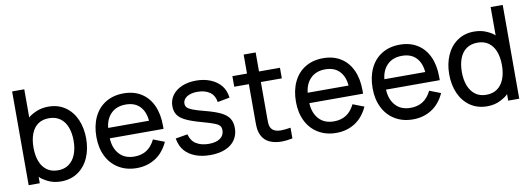

<svg xmlns="http://www.w3.org/2000/svg" viewBox="-55 -990 3725 1345"><g transform="rotate(-10 1807.5 -317.5)"><path d="M291 22.9Q236.8 22.9 194.3 0.2Q151.9 -22.5 141.6 -37.1V9.3H62.5V-657.7H148.9V-456.5Q159.7 -470.2 200.9 -489.5Q242.2 -508.8 293.5 -508.8Q362.3 -508.8 412.8 -473.9Q463.4 -439 489.7 -378.7Q516.1 -318.4 516.1 -243.7Q516.1 -168 489.7 -107.7Q463.4 -47.4 412.4 -12.2Q361.3 22.9 291 22.9ZM284.7 -57.6Q329.6 -57.6 361.6 -80.8Q393.6 -104 410.2 -146.2Q426.8 -188.5 426.8 -243.7Q426.8 -298.3 410.6 -340.3Q394.5 -382.3 362.1 -405.3Q329.6 -428.2 283.2 -428.2Q236.8 -428.2 205.3 -406Q173.8 -383.8 157.7 -341.8Q141.6 -299.8 141.6 -243.7Q141.6 -187.5 157.7 -145.5Q173.8 -103.5 205.6 -80.6Q237.3 -57.6 284.7 -57.6Z M830.6 22.9Q757.8 22.9 702.6 -10.3Q647.5 -43.5 617.9 -103Q588.4 -162.6 588.4 -240.7Q588.4 -321.3 617.4 -382.1Q646.5 -442.9 700.7 -475.8Q754.9 -508.8 828.1 -508.8Q900.9 -508.8 953.4 -475.8Q1005.9 -442.9 1033.7 -382.1Q1061.5 -321.3 1061.5 -238.8V-215.3H679.2Q682.6 -144.5 721.2 -102.1Q759.8 -59.6 828.1 -59.6Q877 -59.6 913.6 -82Q950.2 -104.5 975.6 -155.3L1055.2 -124.5Q1021 -50.3 962.9 -13.7Q904.8 22.9 830.6 22.9ZM971.2 -289.1Q965.8 -354.5 929.7 -391.8Q893.6 -429.2 829.6 -429.2Q764.6 -429.2 725.8 -391.1Q687 -353 680.7 -289.1Z M1353 22.5Q1294.4 22.5 1248.3 5.1Q1202.1 -12.2 1172.9 -45.4Q1143.6 -78.6 1133.8 -133.8L1219.7 -148.4Q1231.4 -101.1 1267.3 -78.9Q1303.2 -56.6 1356.9 -56.6Q1408.7 -56.6 1437.5 -77.4Q1466.3 -98.1 1466.3 -133.8Q1466.3 -153.8 1457.3 -165.5Q1448.2 -177.2 1420.7 -188.2Q1393.1 -199.2 1329.1 -216.8Q1261.7 -235.4 1222.9 -254.2Q1184.1 -272.9 1167 -298.3Q1149.9 -323.7 1149.9 -360.8Q1149.9 -404.8 1174.8 -438.5Q1199.7 -472.2 1243.9 -490.5Q1288.1 -508.8 1344.2 -508.8Q1400.4 -508.8 1446.3 -490Q1492.2 -471.2 1520.3 -437Q1548.3 -402.8 1554.7 -350.6L1468.3 -334.5Q1460 -383.8 1426.3 -406.7Q1392.6 -429.7 1338.9 -429.7Q1308.1 -429.7 1284.7 -421.1Q1261.2 -412.6 1248.8 -397.7Q1236.3 -382.8 1236.3 -363.8Q1236.3 -347.2 1246.6 -335.9Q1256.8 -324.7 1285.4 -313.5Q1314 -302.2 1371.6 -287.6Q1440.9 -269.5 1480.2 -250Q1519.5 -230.5 1537.1 -202.9Q1554.7 -175.3 1554.7 -134.3Q1554.7 -86.9 1530.3 -51Q1505.9 -15.1 1460.2 3.7Q1414.6 22.5 1353 22.5Z M1862.3 16.1Q1813 16.1 1776.1 -0.7Q1739.3 -17.6 1721.2 -54.2Q1710.9 -74.7 1707.8 -95.9Q1704.6 -117.2 1704.6 -147.9V-419.9H1600.6V-495.1H1704.6V-630.4H1790V-495.1H1939V-419.9H1790V-151.9Q1790 -130.4 1791.7 -117.7Q1793.5 -105 1798.8 -95.2Q1808.6 -77.6 1826.2 -69.8Q1843.8 -62 1872.1 -62Q1897 -62 1939 -68.8V7.3Q1894.5 16.1 1862.3 16.1Z M2250 22.9Q2177.2 22.9 2122.1 -10.3Q2066.9 -43.5 2037.4 -103Q2007.8 -162.6 2007.8 -240.7Q2007.8 -321.3 2036.9 -382.1Q2065.9 -442.9 2120.1 -475.8Q2174.3 -508.8 2247.6 -508.8Q2320.3 -508.8 2372.8 -475.8Q2425.3 -442.9 2453.1 -382.1Q2481 -321.3 2481 -238.8V-215.3H2098.6Q2102.1 -144.5 2140.6 -102.1Q2179.2 -59.6 2247.6 -59.6Q2296.4 -59.6 2333 -82Q2369.6 -104.5 2395 -155.3L2474.6 -124.5Q2440.4 -50.3 2382.3 -13.7Q2324.2 22.9 2250 22.9ZM2390.6 -289.1Q2385.3 -354.5 2349.1 -391.8Q2313 -429.2 2249 -429.2Q2184.1 -429.2 2145.3 -391.1Q2106.4 -353 2100.1 -289.1Z M2795.4 22.9Q2722.7 22.9 2667.5 -10.3Q2612.3 -43.5 2582.8 -103Q2553.2 -162.6 2553.2 -240.7Q2553.2 -321.3 2582.3 -382.1Q2611.3 -442.9 2665.5 -475.8Q2719.7 -508.8 2793 -508.8Q2865.7 -508.8 2918.2 -475.8Q2970.7 -442.9 2998.5 -382.1Q3026.4 -321.3 3026.4 -238.8V-215.3H2644Q2647.5 -144.5 2686 -102.1Q2724.6 -59.6 2793 -59.6Q2841.8 -59.6 2878.4 -82Q2915 -104.5 2940.4 -155.3L3020 -124.5Q2985.8 -50.3 2927.7 -13.7Q2869.6 22.9 2795.4 22.9ZM2936 -289.1Q2930.7 -354.5 2894.5 -391.8Q2858.4 -429.2 2794.4 -429.2Q2729.5 -429.2 2690.7 -391.1Q2651.9 -353 2645.5 -289.1Z M3323.7 22.9Q3253.9 22.9 3202.9 -12.2Q3151.9 -47.4 3125.2 -107.7Q3098.6 -168 3098.6 -243.7Q3098.6 -318.4 3125.2 -378.7Q3151.9 -439 3202.4 -473.9Q3252.9 -508.8 3320.8 -508.8Q3373 -508.8 3413.8 -489.5Q3454.6 -470.2 3466.3 -455.6V-657.7H3552.2V9.3H3473.6V-37.6Q3462.9 -22.5 3420.4 0.2Q3377.9 22.9 3323.7 22.9ZM3330.6 -57.6Q3377.4 -57.6 3409.2 -80.6Q3440.9 -103.5 3457.3 -145.5Q3473.6 -187.5 3473.6 -243.7Q3473.6 -299.8 3457.3 -341.6Q3440.9 -383.3 3409.4 -405.8Q3377.9 -428.2 3332 -428.2Q3284.7 -428.2 3252.4 -405.3Q3220.2 -382.3 3204.3 -340.3Q3188.5 -298.3 3188.5 -243.7Q3188.5 -188.5 3205.1 -146.2Q3221.7 -104 3253.2 -80.8Q3284.7 -57.6 3330.6 -57.6Z"/></g></svg>

Font: Potro Sans Bangla SemiBold
Style: Regular
Weight: 600
Designer: Jayed Ahsan Saad
Foundry: Codepotro
Version: Potro Sans Bangla;Version 0.996;CodepotroFonts;